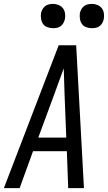

<svg xmlns="http://www.w3.org/2000/svg" viewBox="-32 -968 556 988"><path d="M-12 0 270 -735H360L400 0H319L312 -190H138L69 0ZM309 -260 300 -490Q299 -522 298 -553.5Q297 -585 296 -616Q285 -585 273 -553.5Q261 -522 250 -490L165 -260ZM440 -823Q426 -823 412 -828Q398 -833 390 -844Q382 -855 379.5 -870Q377 -885 379 -900Q381 -910 386.5 -920Q392 -930 400.5 -936.5Q409 -943 419.5 -945.5Q430 -948 441 -948Q455 -948 469 -942.5Q483 -937 491.5 -926Q500 -915 502.5 -900Q505 -885 502 -870Q500 -860 494.5 -850Q489 -840 480.5 -833.5Q472 -827 461.5 -825Q451 -823 440 -823ZM240 -823Q226 -823 212 -828Q198 -833 190 -844Q182 -855 179.5 -870Q177 -885 179 -900Q181 -910 186.5 -920Q192 -930 200.5 -936.5Q209 -943 219.5 -945.5Q230 -948 241 -948Q255 -948 269 -942.5Q283 -937 291.5 -926Q300 -915 302.5 -900Q305 -885 302 -870Q300 -860 294.5 -850Q289 -840 280.5 -833.5Q272 -827 261.5 -825Q251 -823 240 -823Z"/></svg>

Font: Iosevka Term Oblique
Style: Regular
Weight: 400
Italic angle: -9°
Monospace: yes
Designer: Belleve Invis
Foundry: Belleve Invis
Version: Version 31.4.0